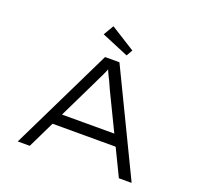

<svg xmlns="http://www.w3.org/2000/svg" viewBox="-151 -1067 1267 1231"><g transform="rotate(20 482.5 -452.0)"><path d="M94 0 435 -700H533L871 0H784L535 -514Q522 -544 513.5 -562Q505 -580 498 -593Q491 -606 484.5 -622Q478 -638 470 -663L493 -664Q482 -635 474.5 -617.5Q467 -600 460 -585.5Q453 -571 444.5 -554Q436 -537 423 -509L176 0ZM235 -183 267 -259H695L709 -183ZM561 -757 377 -834 418 -904 585 -799Z"/></g></svg>

Font: Lexend Zetta Light
Style: Regular
Weight: 300
Designer: Bonnie Shaver-Troup, Thomas Jockin
Foundry: Lexend
Version: Version 1.007